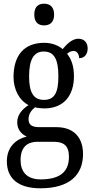

<svg xmlns="http://www.w3.org/2000/svg" viewBox="-20 -777 502 1036"><path d="M218 -640C247 -640 272 -655 272 -698C272 -742 247 -757 218 -757C188 -757 165 -742 165 -698C165 -655 188 -640 218 -640ZM198 239C355 239 428 167 428 54C428 -26 387 -91 283 -91H191C152 -91 134 -104 134 -134C134 -164 152 -185 169 -198C181 -194 205 -192 219 -192C327 -192 379 -265 379 -365C379 -425 363 -460 342 -487C353 -496 363 -502 378 -502C396 -502 407 -483 407 -463C439 -463 453 -488 453 -516C453 -544 437 -568 403 -568C364 -568 334 -530 318 -512C296 -531 261 -546 219 -546C108 -546 53 -476 53 -361C53 -295 84 -235 134 -210C98 -186 73 -157 73 -117C73 -74 99 -52 124 -40C68 -27 17 15 17 93C17 185 77 239 198 239ZM217 -238C161 -238 137 -278 137 -364C137 -454 161 -499 216 -499C273 -499 295 -456 295 -365C295 -277 274 -238 217 -238ZM200 191C121 191 91 146 91 87C91 8 137 -12 182 -12H269C323 -12 352 8 352 69C352 137 318 191 200 191Z"/></svg>

Font: Noto Serif Lao Cond
Style: Regular
Weight: 400
Width: 3
Designer: Monotype Design Team
Foundry: Monotype Imaging Inc.
Version: Version 2.004